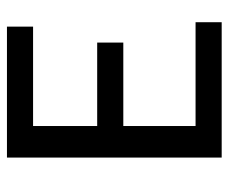

<svg xmlns="http://www.w3.org/2000/svg" viewBox="-74 -600 673 566"><g transform="rotate(-90 263.0 -316.5)"><path d="M82 -633H468V-556H175V-367H421V-290H175V-77H481V0H82Z"/></g></svg>

Font: TajawalTap Med
Style: Regular
Weight: 500
Designer: Boutros Fonts
Foundry: Created by Boutros International 2017
Version: Version 2.700